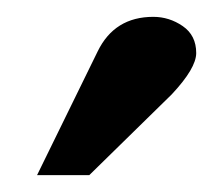

<svg xmlns="http://www.w3.org/2000/svg" viewBox="-20 -755 256 228"><path d="M162 -735Q181 -735 197 -724Q213 -713 213 -692Q213 -674 184 -643L86 -547H24L96 -694Q116 -735 162 -735Z"/></svg>

Font: GFS Artemisia
Style: Bold
Weight: 700
Designer: Designed by Takis Katsoulidis.
Foundry: Designed by Takis Katsoulidis.
Version: Version 1.0